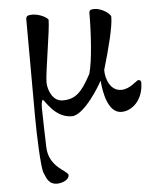

<svg xmlns="http://www.w3.org/2000/svg" viewBox="-51 -459 639 787"><g transform="rotate(-5 268.5 -65.0)"><path d="M153 285C172 285 202 274 202 254C202 236 123 217 121 131C120 94 117 1 117 -28C117 -49 120 -62 124 -62C127 -62 137 -44 154 -26C172 -6 199 15 237 15C287 15 358 -102 365 -118H367C370 -74 385 15 441 15C484 15 532 -25 532 -100C532 -105 526 -109 521 -109C513 -109 485 -75 448 -75C403 -75 385 -125 385 -162C412 -254 433 -336 433 -377C433 -389 397 -415 366 -415C349 -415 345 -410 345 -400C345 -320 338 -204 323 -152C283 -77 257 -53 205 -53C161 -53 145 -106 145 -132C145 -172 176 -344 176 -386C176 -395 141 -414 112 -414C91 -414 85 -410 85 -396L86 0C86 75 91 210 100 234C112 265 121 285 153 285Z"/></g></svg>

Font: EB Garamond
Style: Regular
Weight: 400
Designer: Georg Duffner and Octavio Pardo
Foundry: Georg Duffner
Version: Version 1.000;PS 001.000;hotconv 1.0.88;makeotf.lib2.5.64775